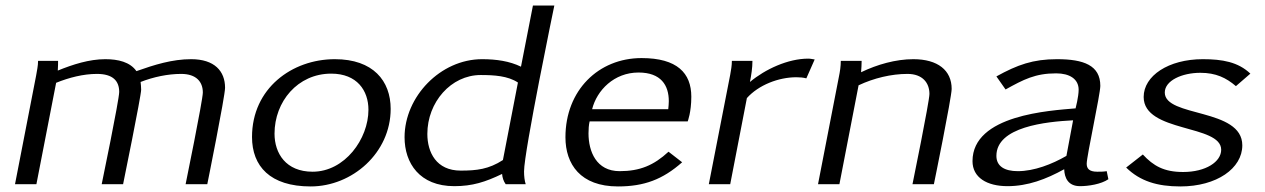

<svg xmlns="http://www.w3.org/2000/svg" viewBox="-20 -663 4554 691"><path d="M34 0H111L182 -365C229 -384 280 -397 329 -397C386 -397 409 -372 409 -332C409 -304 346 0 346 0H423C423 0 488 -318 488 -340C488 -346 487 -362 486 -368C532 -386 584 -397 632 -397C686 -397 710 -369 710 -330C710 -303 648 0 648 0H726C726 0 790 -317 790 -347C790 -407 752 -450 668 -450C600 -450 536 -430 471 -407C448 -440 405 -450 359 -450C301 -450 242 -431 188 -409C189 -417 189 -444 189 -444H117C117 -426 113 -409 110 -391Z M887 -170C887 -65 952 8 1098 8C1248 8 1386 -113 1386 -271C1386 -372 1323 -450 1185 -450C1031 -450 887 -345 887 -170ZM968 -182C968 -297 1051 -398 1172 -398C1265 -398 1306 -337 1306 -268C1306 -163 1221 -45 1105 -45C1009 -45 968 -111 968 -182Z M1436 -169C1436 -76 1490 7 1615 7C1680 7 1727 -8 1787 -37C1788 -24 1792 -11 1800 0H1872C1868 -12 1866 -29 1866 -46C1866 -118 1975 -643 1975 -643H1898L1855 -423C1814 -443 1766 -450 1715 -450C1565 -450 1436 -315 1436 -169ZM1518 -181C1518 -295 1603 -393 1710 -393C1758 -393 1808 -390 1844 -366L1790 -87C1739 -54 1696 -49 1638 -49C1550 -49 1518 -115 1518 -181Z M2015 -169C2015 -72 2069 8 2204 8C2298 8 2365 -17 2435 -79L2386 -117C2333 -68 2283 -47 2210 -47C2126 -47 2098 -118 2098 -183C2098 -198 2099 -213 2102 -226H2455C2455 -226 2468 -259 2468 -315C2468 -400 2417 -454 2289 -454C2134 -454 2015 -338 2015 -169ZM2111 -270C2128 -338 2190 -402 2278 -402C2359 -402 2387 -356 2387 -299C2387 -290 2386 -280 2385 -270Z M2531 0H2608L2668 -310C2710 -357 2782 -385 2846 -385C2858 -385 2871 -384 2882 -381L2912 -449C2904 -450 2897 -452 2889 -452C2816 -452 2734 -414 2679 -368C2684 -394 2688 -418 2688 -444H2614C2614 -427 2611 -411 2608 -394Z M2924 0H3001L3070 -356C3125 -382 3188 -397 3246 -397C3300 -397 3325 -365 3325 -325C3325 -298 3264 0 3264 0H3341C3341 0 3405 -313 3405 -343C3405 -410 3355 -450 3267 -450C3204 -450 3137 -431 3079 -403C3080 -417 3081 -430 3081 -444H3006C3006 -425 3003 -405 2999 -386Z M3480 -83C3480 -24 3532 7 3606 7C3679 7 3745 -18 3810 -54C3811 -23 3824 7 3867 7C3897 7 3943 0 3969 -18L3963 -47C3952 -45 3940 -45 3929 -45C3899 -45 3891 -57 3891 -74C3891 -101 3940 -324 3940 -354C3940 -428 3880 -450 3784 -450C3698 -450 3642 -430 3566 -388L3599 -341C3664 -377 3706 -399 3781 -399C3829 -399 3862 -379 3862 -340C3862 -315 3851 -273 3851 -273C3760 -265 3480 -250 3480 -83ZM3566 -102C3566 -207 3745 -225 3842 -230L3818 -102C3766 -72 3702 -47 3643 -47C3595 -47 3566 -65 3566 -102Z M4033 -60C4083 -11 4145 8 4228 8C4359 8 4451 -57 4451 -140C4451 -275 4172 -240 4172 -330C4172 -373 4234 -401 4300 -401C4356 -401 4393 -383 4428 -353L4480 -398C4436 -440 4379 -450 4309 -450C4185 -450 4096 -390 4096 -314C4096 -185 4375 -216 4375 -124C4375 -81 4320 -44 4238 -44C4169 -44 4131 -66 4093 -107Z"/></svg>

Font: KpSans
Style: Italic
Weight: 400
Italic angle: -11°
Version: Version 0.66